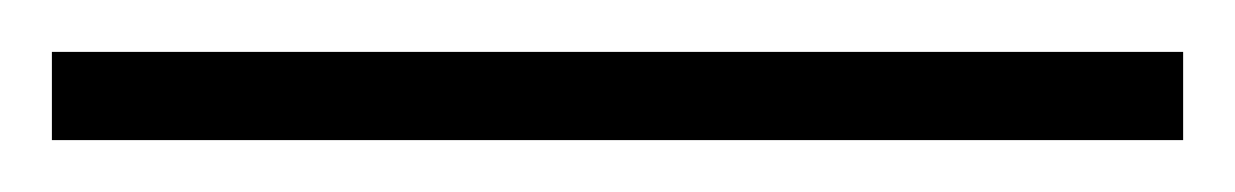

<svg xmlns="http://www.w3.org/2000/svg" viewBox="-24 -814 476 74"><path d="M432 -760H-4V-794H432Z"/></svg>

Font: Noto Sans Sinhala Condensed ExtraLight
Style: Regular
Weight: 200
Width: 3
Designer: Jelle Bosma - Monotype Design Team
Foundry: Monotype Imaging Inc.
Version: Version 2.006; ttfautohint (v1.8.4.7-5d5b)